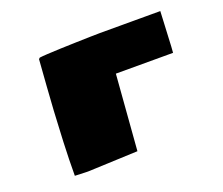

<svg xmlns="http://www.w3.org/2000/svg" viewBox="-91 -633 903 778"><g transform="rotate(-20 360.0 -244.5)"><path d="M162.1 11.2 110.4 9.3Q110.4 -22 111.3 -60.5Q112.3 -99.1 113.8 -135.7Q113.8 -139.6 114.3 -145.3Q114.7 -150.9 114.7 -154.3Q117.2 -214.4 120.4 -266.6Q123.5 -318.8 127.4 -371.3Q131.3 -423.8 135.7 -484.4L140.6 -489.3Q149.4 -490.7 174.6 -492.2Q199.7 -493.7 232.9 -494.9Q266.1 -496.1 300.5 -497.1Q335 -498 362.8 -498.8Q390.6 -499.5 403.8 -499.5Q461.4 -499.5 491.7 -499.5Q522 -499.5 535.6 -499.5Q549.3 -499.5 555.7 -499.5Q562 -499.5 570.8 -499.5Q579.6 -499.5 600.3 -499.5Q621.1 -499.5 664.1 -499.5Q664.1 -499.5 663.3 -483.6Q662.6 -467.8 661.4 -443.4Q660.2 -418.9 658.9 -393.6Q657.7 -368.2 656.7 -348.6Q655.8 -329.1 654.8 -322.8H408.2L382.8 2.4L169.4 11.2Z"/></g></svg>

Font: Seymour One
Style: Regular
Weight: 400
Designer: Vernon Adams
Foundry: Vernon Adams
Version: Version 1.100; ttfautohint (v1.8.4.7-5d5b);gftools[0.9.33]